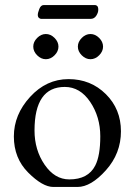

<svg xmlns="http://www.w3.org/2000/svg" viewBox="-20 -728 535 762"><path d="M154 -708H357Q362 -708 366 -704Q370 -700 370 -689Q370 -678 362 -665.5Q354 -653 339 -653H144Q139 -653 134.5 -657Q130 -661 130 -669Q130 -677 136 -692.5Q142 -708 154 -708ZM289 -543Q289 -562 304.5 -577.5Q320 -593 339 -593Q358 -593 373.5 -577.5Q389 -562 389 -543Q389 -524 373.5 -508.5Q358 -493 339 -493Q320 -493 304.5 -508.5Q289 -524 289 -543ZM112 -543Q112 -562 127.5 -577.5Q143 -593 162 -593Q181 -593 196.5 -577.5Q212 -562 212 -543Q212 -524 196.5 -508.5Q181 -493 162 -493Q143 -493 127.5 -508.5Q112 -524 112 -543ZM237 -383Q117 -383 117 -210Q117 -133 157 -74.5Q197 -16 255 -16Q330 -16 358 -71Q378 -110 378 -187Q378 -264 338 -323.5Q298 -383 237 -383ZM92 -43Q35 -100 35 -186.5Q35 -273 99.5 -343.5Q164 -414 252 -414Q340 -414 400 -354.5Q460 -295 460 -207Q460 -119 400.5 -52.5Q341 14 287.5 14Q234 14 191.5 14Q149 14 92 -43Z"/></svg>

Font: EB Garamond
Style: Regular
Weight: 400
Version: Version 0.012